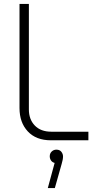

<svg xmlns="http://www.w3.org/2000/svg" viewBox="-20 -719 511 984"><path d="M241 0Q165 0 122.5 -45.5Q80 -91 80 -165V-699H128V-158Q128 -107 158.5 -75.5Q189 -44 243 -44H433V0ZM225 245 260 116Q248 113 241.5 103.5Q235 94 235 82Q235 67 245 57.5Q255 48 269 48Q286 48 294.5 59Q303 70 303 83Q303 98 296 121L261 245Z"/></svg>

Font: MuseoModerno ExtraLight
Style: Regular
Weight: 200
Designer: Pablo Cosgaya, Héctor Gatti, Marcela Romero, and the Authors of The MuseoModerno Project.
Foundry: Omnibus-Type Team
Version: Version 1.001